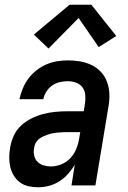

<svg xmlns="http://www.w3.org/2000/svg" viewBox="-20 -783 540 811"><path d="M141 8Q120 8 100 3.5Q80 -1 64.5 -12.5Q49 -24 38.5 -41Q28 -58 23.5 -77.5Q19 -97 19 -118Q19 -139 23 -160Q27 -185 38 -209.5Q49 -234 69 -252.5Q89 -271 113.5 -283Q138 -295 163 -301.5Q188 -308 213.5 -310.5Q239 -313 265 -313H334L339 -347Q342 -365 340 -383Q338 -401 328 -414.5Q318 -428 301 -434Q284 -440 266 -440Q249 -440 232 -436Q215 -432 200 -421.5Q185 -411 175.5 -395.5Q166 -380 163 -364H62Q67 -386 76 -408.5Q85 -431 99.5 -450.5Q114 -470 133.5 -485.5Q153 -501 175 -510.5Q197 -520 220 -524Q243 -528 266 -528Q293 -528 319 -523.5Q345 -519 367.5 -508Q390 -497 407 -478.5Q424 -460 432.5 -436Q441 -412 442 -385.5Q443 -359 438 -332L383 0H282L296 -88Q284 -67 267.5 -48.5Q251 -30 230.5 -17Q210 -4 187 2Q164 8 141 8ZM195 -80Q218 -80 240.5 -89.5Q263 -99 279 -117Q295 -135 303.5 -157.5Q312 -180 315 -202L319 -225H265Q254 -225 244 -224.5Q234 -224 223.5 -223Q213 -222 202.5 -220Q192 -218 182 -214.5Q172 -211 162 -206.5Q152 -202 143.5 -195Q135 -188 130 -178Q125 -168 124 -157Q121 -141 124.5 -125.5Q128 -110 138.5 -99.5Q149 -89 164 -84.5Q179 -80 195 -80ZM185 -578 123 -637 274 -763H366L471 -631L397 -584L312 -707Z"/></svg>

Font: Iosevka SS04 Semibold Oblique
Style: Regular
Weight: 600
Italic angle: -9°
Monospace: yes
Designer: Belleve Invis
Foundry: Belleve Invis
Version: Version 19.0.0; ttfautohint (v1.8.4)